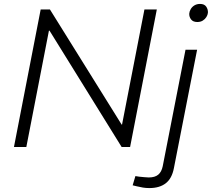

<svg xmlns="http://www.w3.org/2000/svg" viewBox="-20 -748 1078 977"><path d="M51 0 187 -700H234L599 -114H601L715 -700H778L642 0H599L232 -592H229L114 0ZM655 195 669 148 688 151Q701 152 714 153.5Q727 155 737 155Q768 155 785 141Q802 127 808 98L924 -495H983L865 107Q855 160 823.5 184.5Q792 209 740 209Q723 209 707.5 206.5Q692 204 676 200ZM984 -636Q962 -636 952 -649.5Q942 -663 943 -679Q944 -691 951 -702.5Q958 -714 970 -721Q982 -728 998 -728Q1020 -728 1029.5 -714Q1039 -700 1038 -683Q1037 -672 1030 -661Q1023 -650 1011.5 -643Q1000 -636 984 -636Z"/></svg>

Font: REM ExtraLight
Style: Italic
Weight: 250
Italic angle: -11°
Designer: Octavio Pardo
Foundry: Ashler Design
Version: Version 1.005;gftools[0.9.28]